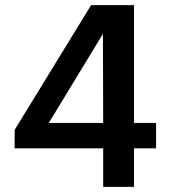

<svg xmlns="http://www.w3.org/2000/svg" viewBox="-20 -728 685 748"><path d="M37 -222 335 -708H502V-249H588V-150H502V0H382V-150H37ZM381 -596 170 -249H382Z"/></svg>

Font: Metropolitano Medium
Style: Regular
Weight: 500
Designer: Fonts by Alex Slobzheninov & Chris M. Simpson / Changes by Cristiano Sobral
Foundry: Fonts by Alex Slobzheninov & Chris M. Simpson / Changes by Cristiano Sobral
Version: Version 1.00;August 30, 2020;FontCreator 13.0.0.2681 64-bit